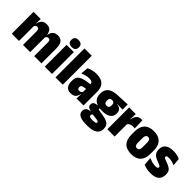

<svg xmlns="http://www.w3.org/2000/svg" viewBox="162 -1799 3098 3098"><g transform="rotate(45 1711.0 -250.5)"><path d="M551 0V-310.5Q551 -329.5 547.2 -342.8Q543.5 -356 534 -363Q524.5 -370 507.5 -370Q495 -370 485 -364.8Q475 -359.5 468.2 -350.8Q461.5 -342 458.5 -330L445 -395.5H458.5Q464.5 -426.5 478.2 -451.8Q492 -477 518 -492.2Q544 -507.5 586 -507.5Q631.5 -507.5 660 -489Q688.5 -470.5 702.2 -433.2Q716 -396 716 -340V0ZM39.5 0V-498H203L197.5 -374.5L204.5 -372.5V0ZM295.5 0V-310.5Q295.5 -329.5 291.5 -342.8Q287.5 -356 278.2 -363Q269 -370 252.5 -370Q239.5 -370 229.5 -364.8Q219.5 -359.5 212.8 -350.8Q206 -342 203 -330.5L175.5 -397H203.5Q210 -428.5 224.2 -453.5Q238.5 -478.5 264 -493Q289.5 -507.5 330.5 -507.5Q390 -507.5 419.8 -475.5Q449.5 -443.5 455.5 -381Q457 -371.5 458.5 -357Q460 -342.5 460 -330.5V0Z M792 0V-498H958V0ZM875 -530Q830.5 -530 809.8 -551Q789 -572 789 -607.5V-612.5Q789 -648 809.8 -669Q830.5 -690 875 -690Q919.5 -690 940.5 -669Q961.5 -648 961.5 -612.5V-607.5Q961.5 -572 940.5 -551Q919.5 -530 875 -530Z M1037 0V-661H1203.5V0Z M1516.5 0 1521.5 -117 1517 -119V-293.5L1515 -308.5Q1515 -343.5 1497.2 -359.2Q1479.5 -375 1434.5 -375Q1394.5 -375 1356.5 -364.2Q1318.5 -353.5 1285.5 -340.5L1297.5 -470.5Q1318 -481 1344.2 -489.5Q1370.5 -498 1401.8 -503.5Q1433 -509 1468.5 -509Q1526 -509 1565.8 -495Q1605.5 -481 1630 -454.8Q1654.5 -428.5 1665.8 -390.5Q1677 -352.5 1677 -304.5V0ZM1391 9.5Q1327.5 9.5 1295.2 -27.8Q1263 -65 1263 -134.5V-152Q1263 -226 1303 -259.5Q1343 -293 1428.5 -307L1529.5 -323.5L1543.5 -223L1463 -208.5Q1439.5 -204.5 1429.2 -194.8Q1419 -185 1419 -166V-159Q1419 -139.5 1428.2 -128.2Q1437.5 -117 1459.5 -117Q1476 -117 1487.2 -122Q1498.5 -127 1506.2 -135.5Q1514 -144 1518 -154L1539 -97.5H1515.5Q1509 -66.5 1495.8 -42.5Q1482.5 -18.5 1457.5 -4.5Q1432.5 9.5 1391 9.5Z M1948.5 -148.5Q1842 -148.5 1787 -191.5Q1732 -234.5 1732 -314.5V-328Q1732 -382.5 1754.2 -420.8Q1776.5 -459 1823.8 -480.5Q1871 -502 1945 -505.5L2170 -516.5V-397.5L2047 -401V-396Q2081.5 -392 2104 -379.5Q2126.5 -367 2137.5 -345.5Q2148.5 -324 2148.5 -291.5V-287Q2148.5 -222 2099.8 -185.2Q2051 -148.5 1948.5 -148.5ZM1938 66H1959Q1985 66 2000.2 62.5Q2015.5 59 2022 52.5Q2028.5 46 2028.5 37V36.5Q2028.5 23 2016.8 17.8Q2005 12.5 1985.5 10L1870 -5L1900 -6Q1890 -3.5 1882.8 1Q1875.5 5.5 1871.8 12.5Q1868 19.5 1868 29V29.5Q1868 40.5 1874.8 48.8Q1881.5 57 1897 61.5Q1912.5 66 1938 66ZM1929.5 189Q1863.5 189 1817.2 177.5Q1771 166 1747 141.8Q1723 117.5 1723 78.5V76.5Q1723 47.5 1735.2 28.2Q1747.5 9 1770.2 -1Q1793 -11 1823.5 -13V-17.5Q1784 -25 1763.8 -42.2Q1743.5 -59.5 1743.5 -90V-91Q1743.5 -114 1754.2 -129.2Q1765 -144.5 1785.5 -152.5Q1806 -160.5 1835 -161V-180.5L1933 -152H1912Q1902 -152 1897.2 -148.8Q1892.5 -145.5 1892.5 -139Q1892.5 -130.5 1900.2 -127.2Q1908 -124 1925 -121L2023 -104.5Q2101 -91 2138.2 -59.5Q2175.5 -28 2175.5 37V41.5Q2175.5 90.5 2149.2 123.2Q2123 156 2073.8 172.5Q2024.5 189 1954 189ZM1943.5 -260.5Q1962.5 -260.5 1974 -266.8Q1985.5 -273 1991 -285.8Q1996.5 -298.5 1996.5 -317V-330.5Q1996.5 -349.5 1991 -362Q1985.5 -374.5 1974 -381Q1962.5 -387.5 1943.5 -387.5H1943Q1924 -387.5 1912.2 -381.2Q1900.5 -375 1894.8 -362.5Q1889 -350 1889 -330.5V-317Q1889 -298.5 1894.8 -285.8Q1900.5 -273 1912.5 -266.8Q1924.5 -260.5 1943.5 -260.5Z M2384.5 -277.5 2330 -377.5H2372.5Q2380.5 -436.5 2410 -470Q2439.5 -503.5 2497 -503.5Q2502.5 -503.5 2507.2 -503Q2512 -502.5 2518 -502L2523.5 -322.5Q2517 -323.5 2507.2 -324.2Q2497.5 -325 2488 -325Q2449.5 -325 2423.5 -312.5Q2397.5 -300 2384.5 -277.5ZM2220 0V-498H2371.5L2365 -339.5H2386.5V0Z M2774.5 12.5Q2666 12.5 2611.2 -44.5Q2556.5 -101.5 2556.5 -207V-289Q2556.5 -396 2611.5 -453.2Q2666.5 -510.5 2774.5 -510.5Q2883 -510.5 2937.8 -453.2Q2992.5 -396 2992.5 -289V-207Q2992.5 -101.5 2937.8 -44.5Q2883 12.5 2774.5 12.5ZM2774.5 -120Q2802 -120 2814.5 -138.8Q2827 -157.5 2827 -194.5V-301.5Q2827 -340 2814.5 -359Q2802 -378 2774.5 -378Q2747.5 -378 2734.8 -359Q2722 -340 2722 -301.5V-194.5Q2722 -157.5 2734.8 -138.8Q2747.5 -120 2774.5 -120Z M3209.5 10Q3159.5 10 3119.5 0.8Q3079.5 -8.5 3051 -21L3039.5 -161.5Q3071.5 -148 3108.5 -137Q3145.5 -126 3189 -126Q3220.5 -126 3232.2 -133Q3244 -140 3244 -153.5V-155Q3244 -166 3236.5 -173.2Q3229 -180.5 3210.8 -188.2Q3192.5 -196 3160 -208.5Q3114.5 -225 3087.2 -245.5Q3060 -266 3047.8 -293Q3035.5 -320 3035.5 -356V-360.5Q3035.5 -434 3084 -471Q3132.5 -508 3225.5 -508Q3272.5 -508 3311 -498.2Q3349.5 -488.5 3374.5 -475.5L3386 -345Q3358 -357.5 3323.2 -366.8Q3288.5 -376 3250.5 -376Q3229.5 -376 3217.5 -373.2Q3205.5 -370.5 3200.8 -365Q3196 -359.5 3196 -351.5V-350Q3196 -340 3203.2 -332.5Q3210.5 -325 3227.5 -317.5Q3244.5 -310 3273.5 -300Q3320 -284 3349.5 -266.2Q3379 -248.5 3392.8 -222Q3406.5 -195.5 3406.5 -153V-148.5Q3406.5 -70 3358.5 -30Q3310.5 10 3209.5 10Z"/></g></svg>

Font: Anek Odia SemiCondensed ExtraBold
Style: Regular
Weight: 800
Width: 4
Designer: Yesha Goshar & Mahesh Sahu (Odia), Yesha Goshar (Latin)
Foundry: Ek Type
Version: Version 1.003